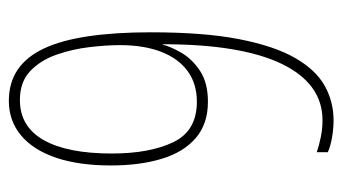

<svg xmlns="http://www.w3.org/2000/svg" viewBox="-190 -574 774 434"><g transform="rotate(-90 197.0 -357.0)"><path d="M341 -403Q341 -283 325.5 -203.5Q310 -124 283 -77Q256 -30 220 -10Q184 10 142 10Q123 10 103 6.5Q83 3 70 -3V-28Q84 -23 103.5 -19Q123 -15 142 -15Q184 -15 216 -38.5Q248 -62 270 -108Q292 -154 303 -221Q314 -288 314 -376H313Q309 -359 295 -334.5Q281 -310 254 -292Q227 -274 184 -274Q134 -274 102 -301.5Q70 -329 55 -378.5Q40 -428 40 -493Q40 -566 57.5 -617.5Q75 -669 108 -696.5Q141 -724 186 -724Q227 -724 256.5 -704Q286 -684 304.5 -644.5Q323 -605 332 -544.5Q341 -484 341 -403ZM188 -699Q128 -699 97.5 -645.5Q67 -592 67 -491Q67 -406 92.5 -352.5Q118 -299 184 -299Q225 -299 253.5 -320Q282 -341 297 -380Q312 -419 312 -473Q312 -503 307.5 -541.5Q303 -580 290.5 -616Q278 -652 253.5 -675.5Q229 -699 188 -699Z"/></g></svg>

Font: Noto Sans Khmer ExtraCondensed Thin
Style: Regular
Weight: 250
Width: 2
Designer: Danh Hong and the Monotype Design Team
Foundry: Monotype Imaging Inc.
Version: Version 2.004